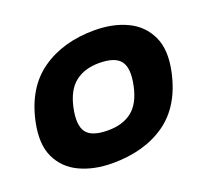

<svg xmlns="http://www.w3.org/2000/svg" viewBox="-92 -599 792 723"><g transform="rotate(-20 304.0 -237.0)"><path d="M245 10Q171 10 114.5 -16.5Q58 -43 32.5 -97.5Q7 -152 25 -237Q52 -363 138 -423.5Q224 -484 350 -484Q424 -484 480 -457.5Q536 -431 562 -376Q588 -321 570 -237Q543 -110 458 -50Q373 10 245 10ZM271 -112Q330 -112 367 -141Q404 -170 418 -237Q432 -303 410.5 -332.5Q389 -362 324 -362Q266 -362 228.5 -332.5Q191 -303 177 -237Q163 -170 184.5 -141Q206 -112 271 -112Z"/></g></svg>

Font: Kanit SemiBold
Style: Italic
Weight: 600
Italic angle: -12°
Designer: Katatrad Team
Foundry: CadsonDemak
Version: Version 2.000; ttfautohint (v1.8.3)